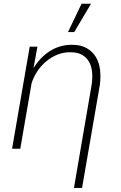

<svg xmlns="http://www.w3.org/2000/svg" viewBox="-20 -770 627 994"><path d="M173.8 -528.3H133.8L42.5 0H85L143.6 -339.4Q154.3 -372.6 173.8 -401.9Q193.4 -431.2 220.2 -453.1Q246.1 -474.6 277.6 -487.3Q309.1 -500 345.2 -499.5Q382.8 -499.5 406.2 -485.4Q429.7 -471.2 442.4 -447.8Q454.6 -424.3 457 -394Q459.5 -363.8 454.6 -332L362.8 203.1H404.8L497.1 -331.5Q502.4 -372.1 497.8 -409.4Q493.2 -446.8 476.1 -475.1Q459 -503.4 428.7 -520.8Q398.4 -538.1 352.5 -538.1Q318.8 -538.1 289.3 -529.1Q259.8 -520 234.9 -503.4Q210.4 -487.3 189.9 -465.3Q169.4 -443.4 153.3 -417ZM402.3 -750.5 332 -604H364.3L451.2 -750.5Z"/></svg>

Font: Roboto Mono ExtraLight
Style: Italic
Weight: 250
Italic angle: -10°
Monospace: yes
Designer: Google
Version: Version 3.000